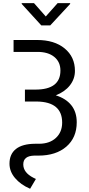

<svg xmlns="http://www.w3.org/2000/svg" viewBox="-20 -960 557 1196"><path d="M356.4 -520.5C356.4 -441.4 304.5 -401.9 200.7 -401.9H135.3V-327.6H210C314.8 -326 367.2 -282.2 367.2 -196.3C367.2 -156.9 354.2 -125.2 328.4 -101.1C302.5 -77 267.7 -64.8 224.1 -64.5H198.7C146 -64.1 106.2 -53.3 79.3 -32C52.5 -10.7 39.1 19.9 39.1 59.6C39.1 91.8 50.5 121.6 73.5 148.9C96.4 176.3 127.8 198.6 167.5 215.8L203.6 154.8L188.5 147.5C146.2 126 125 98.1 125 64C125 28.5 147.9 10.3 193.8 9.3H219.2C292.2 9.3 350.2 -9.4 393.3 -46.6C436.4 -83.9 458 -134.4 458 -198.2C458 -240.6 446.9 -275.8 424.6 -304C402.3 -332.1 370 -352.9 327.6 -366.2C365.1 -380.9 394.3 -401.5 415.3 -428.2C436.3 -454.9 446.8 -485 446.8 -518.6C446.8 -576.5 425.5 -623 382.8 -658.2C340.2 -693.4 282.7 -710.9 210.4 -710.9H64.5V-636.7H213.9C257.8 -636.7 292.6 -626.3 318.1 -605.5C343.7 -584.6 356.4 -556.3 356.4 -520.5ZM265.1 -857.4 191.9 -940.4H115.2V-935.5L237.3 -801.8H293L417 -935.5V-940.4H338.9Z"/></svg>

Font: Roboto1
Style: rg
Weight: 400
Designer: Google
Version: Version 2.137; 2017